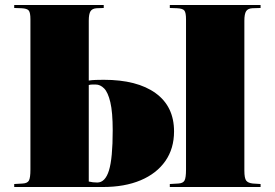

<svg xmlns="http://www.w3.org/2000/svg" viewBox="-20 -750 1102 770"><path d="M37 0V-12L71 -14Q90 -15 96 -26Q102 -37 102 -70V-673Q102 -699 95.5 -707.5Q89 -716 66 -717L37 -718V-730H396V-718L368 -717Q350 -716 343 -705Q336 -694 336 -667V-427Q349 -429 365 -429.5Q381 -430 396 -430Q530 -430 604 -376.5Q678 -323 678 -223Q678 -154 643 -104Q608 -54 544 -27Q480 0 392 0ZM661 0V-12L695 -14Q714 -15 720 -26Q726 -37 726 -70V-673Q726 -699 719.5 -707.5Q713 -716 690 -717L661 -718V-730H1025V-718L992 -717Q974 -716 967 -705Q960 -694 960 -667V-66Q960 -35 967.5 -25.5Q975 -16 994 -14L1025 -12V0ZM336 -22Q352 -18 370 -18Q402 -18 417 -66.5Q432 -115 432 -227Q432 -300 422.5 -340Q413 -380 397.5 -395.5Q382 -411 364 -411Q357 -411 350 -411Q343 -411 336 -409Z"/></svg>

Font: Literata 72pt Black
Style: Regular
Weight: 900
Designer: Latin by Veronika Burian and Jose Scaglione. Greek by Irene Vlachou. Cyrillic by Vera Evstafieva.
Foundry: TypeTogether
Version: Version 3.002